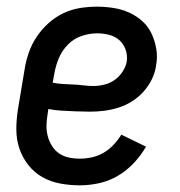

<svg xmlns="http://www.w3.org/2000/svg" viewBox="-20 -548 540 576"><path d="M220 8Q189 8 160 2.5Q131 -3 106.5 -17Q82 -31 64.5 -53.5Q47 -76 38 -103Q29 -130 29 -160Q29 -190 34 -221L54 -341Q58 -366 66.5 -390.5Q75 -415 90 -437.5Q105 -460 125.5 -478.5Q146 -497 170.5 -508.5Q195 -520 220.5 -524Q246 -528 271 -528Q296 -528 321 -524Q346 -520 368 -510Q390 -500 407.5 -484Q425 -468 435 -446.5Q445 -425 449 -400.5Q453 -376 448 -350Q445 -329 435 -309Q425 -289 409.5 -272Q394 -255 374.5 -243Q355 -231 333.5 -224.5Q312 -218 291 -215.5Q270 -213 249 -213Q238 -213 228 -213.5Q218 -214 207 -214H206Q185 -215 165 -216Q145 -217 125 -221L123 -207Q120 -190 119.5 -173Q119 -156 123 -140.5Q127 -125 135.5 -111Q144 -97 157 -88Q170 -79 186 -75.5Q202 -72 220 -72Q237 -72 255.5 -76Q274 -80 290.5 -89.5Q307 -99 320.5 -113.5Q334 -128 344 -144L418 -108Q403 -82 381.5 -59Q360 -36 333.5 -20.5Q307 -5 277.5 1.5Q248 8 220 8ZM260 -290Q276 -290 292.5 -294Q309 -298 323 -307.5Q337 -317 347 -332Q357 -347 360 -362Q363 -381 357 -398.5Q351 -416 338 -427.5Q325 -439 307.5 -443.5Q290 -448 271 -448Q248 -448 224.5 -440Q201 -432 183.5 -414Q166 -396 156.5 -373.5Q147 -351 143 -327L138 -300Q153 -297 168.5 -296Q184 -295 199 -294.5Q214 -294 229.5 -292Q245 -290 260 -290Z"/></svg>

Font: Iosevka SS04 Medium
Style: Italic
Weight: 500
Italic angle: -9°
Monospace: yes
Designer: Belleve Invis
Foundry: Belleve Invis
Version: Version 19.0.0; ttfautohint (v1.8.4)